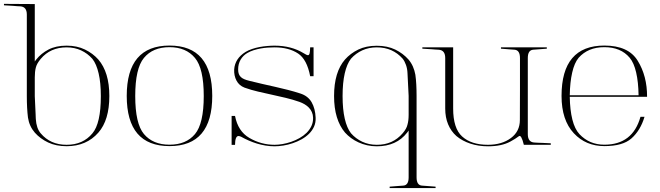

<svg xmlns="http://www.w3.org/2000/svg" viewBox="-82 -751 3410 992"><path d="M56.6 -675.8Q56.6 -716.3 22.5 -718.3Q13.7 -718.8 4.6 -719.2Q-4.4 -719.7 -13.2 -720.7Q-23.9 -721.7 -37.4 -722.2Q-50.8 -722.7 -61.5 -723.6V-731L97.7 -730V-433.1Q99.6 -435.5 101.3 -438.5Q103 -441.4 105.5 -443.8Q130.4 -475.1 168.7 -495.1Q207 -515.1 262.2 -515.1Q315.9 -515.1 356.9 -495.1Q397.9 -475.1 425.8 -443.8Q482.9 -377.9 482.9 -254.9Q482.9 -130.4 426.3 -65.9Q364.7 4.4 262.2 4.4Q207.5 4.4 166.7 -14.9Q126 -34.2 98.1 -65.4Q69.3 -98.6 62.5 -143.6Q56.6 -190.9 56.6 -253.9ZM128.4 -446.8Q107.9 -422.4 103 -401.4Q97.7 -380.9 97.7 -351.1V-253.9Q99.6 -198.7 102.1 -158.7Q102.5 -153.3 102.5 -147Q102.5 -140.6 103 -136.2Q106 -87.9 128.4 -62Q178.2 -2.9 262.2 -2.9Q346.7 -2.9 395.5 -62Q439 -113.3 439 -254.4Q439 -322.8 427.7 -371.3Q416.5 -419.9 395.5 -446.8Q370.6 -475.1 336.9 -490.7Q303.2 -506.3 262.2 -506.3Q178.2 -506.3 128.4 -446.8Z M793.9 -507.3Q707.5 -507.3 661.6 -451.7Q616.7 -397.5 616.7 -254.9Q616.7 -112.3 661.6 -58.6Q708 -3.4 793.9 -3.4Q879.4 -3.4 925.3 -58.1Q970.7 -112.3 970.7 -254.9Q970.7 -397.5 925.3 -451.7Q878.9 -507.3 793.9 -507.3ZM793.9 -515.6Q1014.6 -515.6 1014.6 -255.4Q1014.6 3.9 793.9 3.9Q572.8 3.9 572.8 -255.4Q572.8 -515.6 793.9 -515.6Z M1538.1 -357.4H1520.5Q1503.9 -444.3 1458 -474.6Q1410.2 -506.3 1336.4 -506.3Q1320.3 -506.3 1301.8 -505.1Q1283.2 -503.9 1264.6 -500.5Q1246.1 -497.1 1228.3 -491.5Q1210.4 -485.8 1195.8 -477.1Q1173.8 -464.4 1161.1 -442.6Q1148.4 -420.9 1148.4 -392.1Q1148.4 -377.9 1152.1 -368.4Q1155.8 -358.9 1163.1 -352.3Q1170.4 -345.7 1181.2 -341.3Q1191.9 -336.9 1206.1 -333.5Q1238.8 -325.2 1272.2 -317.6Q1305.7 -310.1 1339.1 -302.5Q1372.6 -294.9 1405.3 -286.6Q1438 -278.3 1469.2 -268.1Q1509.3 -255.4 1528.1 -222.7Q1546.9 -189.9 1548.8 -142.6Q1549.8 -117.2 1540.5 -96.7Q1531.2 -76.2 1514.6 -59.8Q1498 -43.5 1476.1 -31.2Q1454.1 -19 1430.2 -11Q1406.2 -2.9 1382.1 1Q1357.9 4.9 1336.9 4.9Q1312.5 4.9 1289.3 1Q1266.1 -2.9 1244.6 -9.5Q1223.1 -16.1 1203.6 -24.7Q1184.1 -33.2 1166.5 -43H1167Q1156.2 -48.3 1150.4 -48.3Q1132.8 -48.3 1132.3 -2.4H1114.7V-151.9H1132.3Q1147.5 -72.8 1206.1 -38.6Q1267.1 -2.9 1336.9 -2.9Q1356 -2.9 1378.2 -6.8Q1400.4 -10.7 1422.6 -18.3Q1444.8 -25.9 1465.6 -37.6Q1486.3 -49.3 1502 -64.7Q1517.6 -80.1 1526.9 -99.6Q1536.1 -119.1 1535.6 -142.6Q1535.2 -158.7 1529.3 -171.9Q1523.4 -185.1 1513.7 -195.1Q1503.9 -205.1 1491.5 -212.4Q1479 -219.7 1465.3 -224.6Q1430.2 -236.8 1394.3 -245.4Q1358.4 -253.9 1322.5 -261.7Q1286.6 -269.5 1251 -277.8Q1215.3 -286.1 1181.2 -298.3Q1153.3 -309.1 1139.9 -334.5Q1126.5 -359.9 1127.9 -392.1Q1131.8 -448.7 1187 -482.9Q1201.7 -491.7 1220.5 -498Q1239.3 -504.4 1259.3 -508.1Q1279.3 -511.7 1299.3 -513.4Q1319.3 -515.1 1336.4 -515.1Q1422.9 -515.1 1486.8 -476.1Q1494.6 -471.2 1500.2 -468.5Q1505.9 -465.8 1509.3 -465.8Q1515.1 -465.8 1517.6 -475.3Q1520 -484.9 1520.5 -506.3H1538.1Z M2070.3 165.5Q2070.3 205.6 2097.7 208Q2104.5 208.5 2111.1 209Q2117.7 209.5 2124.5 210Q2134.3 210.9 2146.5 211.7Q2158.7 212.4 2168.5 213.4V220.7H1931.2V213.4Q1940.9 212.4 1952.6 211.7Q1964.4 210.9 1974.1 210Q1981 209.5 1987.8 209Q1994.6 208.5 2001.5 208Q2029.3 206.1 2029.3 165.5V-76.7Q2027.3 -73.7 2025.4 -71Q2023.4 -68.4 2021.5 -65.9Q1966.8 4.9 1864.7 4.9Q1838.4 4.9 1814.7 -0.5Q1791 -5.9 1770.3 -15.4Q1749.5 -24.9 1731.9 -37.8Q1714.4 -50.8 1700.7 -65.9Q1672.9 -98.6 1658.4 -146Q1644 -193.4 1644 -254.9Q1644 -378.9 1700.7 -443.8Q1728.5 -475.1 1769 -494.9Q1809.6 -514.6 1864.7 -514.6Q1919.4 -514.6 1960 -494.9Q2000.5 -475.1 2028.3 -443.8Q2042.5 -427.2 2051.3 -407.2Q2060.1 -387.2 2064 -365.2Q2067.4 -341.8 2068.8 -314.2Q2070.3 -286.6 2070.3 -255.4ZM1998.5 -62.5Q2008.3 -73.7 2014.6 -85Q2021 -96.2 2023.4 -107.4Q2029.3 -127.9 2029.3 -158.2V-255.4Q2026.4 -325.7 2023.4 -372.6Q2022.5 -396 2015.6 -415.3Q2008.8 -434.6 1998.5 -447.8Q1973.1 -476.6 1939.7 -491.5Q1906.2 -506.3 1864.7 -506.3Q1823.7 -506.3 1790 -491Q1756.3 -475.6 1731.4 -447.8Q1710.4 -420.9 1699.2 -372.1Q1688 -323.2 1688 -254.9Q1688 -186.5 1699.2 -137.9Q1710.4 -89.4 1731.4 -62.5Q1756.3 -34.2 1790 -18.6Q1823.7 -2.9 1864.7 -2.9Q1947.3 -2.4 1998.5 -62.5Z M2259.3 -190.4Q2259.3 -87.9 2305.7 -45.9Q2353 -2.9 2439 -2.9Q2511.2 -2.9 2558.1 -38.1Q2604 -72.3 2604 -130.9Q2604.5 -211.4 2604.5 -291Q2604.5 -370.6 2604.5 -451.2Q2604.5 -491.7 2576.7 -494.1Q2569.8 -494.6 2563 -495.1Q2556.2 -495.6 2549.3 -496.1Q2539.6 -497.1 2527.8 -497.8Q2516.1 -498.5 2506.3 -499.5V-506.3H2743.2V-499.5Q2733.4 -498.5 2721.2 -497.8Q2709 -497.1 2699.2 -496.1Q2692.4 -495.6 2685.8 -495.1Q2679.2 -494.6 2672.4 -494.1Q2645 -491.7 2645 -451.2V-58.1Q2645 -16.6 2678.7 -14.6Q2689.5 -13.7 2699.7 -13.4Q2710 -13.2 2721.2 -12.7Q2730.5 -12.2 2742.2 -11.7Q2753.9 -11.2 2763.7 -10.7V-2.9H2624.5Q2611.3 -56.6 2599.1 -47.4Q2581.1 -33.7 2554.7 -19.5Q2509.8 4.9 2439.9 4.9Q2389.6 4.9 2347.9 -9Q2306.2 -22.9 2275.9 -48.3Q2248 -73.2 2233.2 -108.9Q2218.3 -144.5 2218.3 -190.4V-451.2Q2218.3 -492.2 2184.1 -494.1Q2175.3 -494.6 2166.3 -495.1Q2157.2 -495.6 2148.4 -496.6Q2137.7 -497.6 2124.3 -498Q2110.8 -498.5 2100.1 -499.5V-506.3H2259.3Z M3040.5 -507.3Q2997.6 -507.3 2964.6 -493.4Q2931.6 -479.5 2907.7 -452.6Q2885.7 -426.3 2874.3 -376Q2862.8 -325.7 2861.8 -258.8H3217.3Q3216.3 -326.7 3204.8 -376.5Q3193.4 -426.3 3171.4 -452.6Q3125.5 -507.3 3040.5 -507.3ZM3248 -147.5Q3227.1 -77.1 3180.2 -35.6Q3135.3 3.9 3040.5 3.9Q2944.8 3.9 2882.8 -62.5Q2819.3 -130.4 2819.3 -255.4Q2819.3 -515.6 3040.5 -515.6Q3165 -515.6 3212.9 -437Q3261.7 -357.9 3261.2 -251H2861.8Q2862.8 -183.1 2875.2 -133.3Q2887.7 -83.5 2912.1 -57.6Q2963.4 -3.4 3040.5 -3.4Q3187 -3.4 3227.1 -147.5Z"/></svg>

Font: Tartlers End
Style: Regular
Weight: 200
Designer: Peter Wiegel
Foundry: Peter Wiegel
Version: Version 1.000 2013 initial release